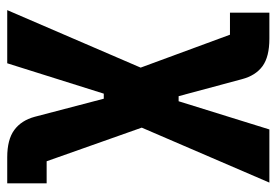

<svg xmlns="http://www.w3.org/2000/svg" viewBox="-137 -428 765 531"><g transform="rotate(90 245.5 -162.5)"><path d="M15 -525H87Q137 -525 163 -506Q189 -487 199 -449L246 -274H260L338 -525H485L333 -172L426 91H487V200H415Q366 200 339.5 180.5Q313 161 303 124L253 -67H239L155 200H8L167 -169L76 -416H15Z"/></g></svg>

Font: IBM Plex Sans Condensed
Style: Bold
Weight: 700
Width: 3
Designer: Mike Abbink, Paul van der Laan, Pieter van Rosmalen
Foundry: Bold Monday
Version: Version 3.201